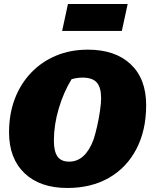

<svg xmlns="http://www.w3.org/2000/svg" viewBox="-20 -921 747 955"><path d="M315 14Q179 14 102 -59.5Q25 -133 25 -263Q25 -354 53.5 -429Q82 -504 134.5 -559Q187 -614 258.5 -644Q330 -674 417 -674Q553 -674 630 -601.5Q707 -529 707 -398Q707 -273 658.5 -180Q610 -87 522 -36.5Q434 14 315 14ZM324 -117Q404 -117 445 -226Q454 -253 463 -292.5Q472 -332 477.5 -370.5Q483 -409 483 -432Q483 -486 461.5 -510.5Q440 -535 390 -535Q363 -535 336 -527Q296 -462 272 -380.5Q248 -299 248 -222Q248 -168 266 -142.5Q284 -117 324 -117ZM289 -767 318 -901H615L586 -767Z"/></svg>

Font: Piazzolla Black
Style: Italic
Weight: 900
Italic angle: -11.3°
Designer: Juan Pablo del Peral
Foundry: Huerta Tipografica
Version: Version 1.330